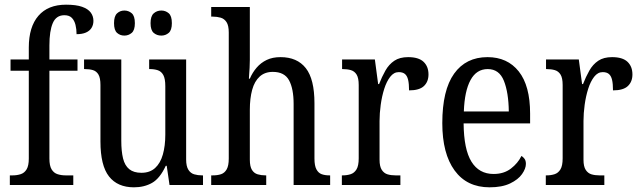

<svg xmlns="http://www.w3.org/2000/svg" viewBox="-20 -790 2734 820"><path d="M22 0V-41H34Q52 -41 68 -46Q84 -51 93.5 -66.5Q103 -82 103 -113V-488H25V-536H103V-587Q103 -675 144 -722.5Q185 -770 262 -770Q305 -770 330.5 -761Q356 -752 367.5 -736.5Q379 -721 379 -701Q379 -684 371 -671Q363 -658 347 -651Q331 -644 307 -644Q307 -665 302.5 -683.5Q298 -702 287 -713.5Q276 -725 255 -725Q220 -725 205.5 -691.5Q191 -658 191 -596V-536H311V-488H191V-113Q191 -82 200.5 -66.5Q210 -51 226 -46Q242 -41 260 -41H293V0Z M552 10Q482 10 445.5 -36.5Q409 -83 409 -186V-427Q409 -457 400.5 -471.5Q392 -486 377 -490.5Q362 -495 342 -495H339V-536H498V-189Q498 -144 505.5 -113.5Q513 -83 532 -67.5Q551 -52 584 -52Q620 -52 642.5 -72.5Q665 -93 675.5 -130Q686 -167 686 -215V-422Q686 -454 677.5 -469.5Q669 -485 654 -490Q639 -495 620 -495H617V-536H775V-109Q775 -80 784.5 -65Q794 -50 809.5 -45.5Q825 -41 843 -41H847V0H704L692 -82H688Q663 -28 629.5 -9Q596 10 552 10ZM669 -638Q650 -638 636.5 -649.5Q623 -661 623 -691Q623 -721 636.5 -733Q650 -745 669 -745Q687 -745 700.5 -733.5Q714 -722 714 -691Q714 -661 700.5 -649.5Q687 -638 669 -638ZM511 -638Q493 -638 480 -649.5Q467 -661 467 -691Q467 -721 480 -733Q493 -745 511 -745Q529 -745 542.5 -733.5Q556 -722 556 -691Q556 -661 542.5 -649.5Q529 -638 511 -638Z M882 0V-41H889Q909 -41 924 -46Q939 -51 948 -66.5Q957 -82 957 -113V-651Q957 -681 947.5 -695.5Q938 -710 922.5 -714.5Q907 -719 889 -719H882V-760H1047V-534Q1047 -517 1046 -500Q1045 -483 1044 -470Q1043 -457 1043 -454H1047Q1058 -480 1076 -501Q1094 -522 1119 -534Q1144 -546 1178 -546Q1249 -546 1286 -499Q1323 -452 1323 -349V-113Q1323 -82 1331.5 -66.5Q1340 -51 1354 -46Q1368 -41 1387 -41H1390V0H1234V-346Q1234 -411 1214.5 -447Q1195 -483 1145 -483Q1111 -483 1089 -463Q1067 -443 1057 -406.5Q1047 -370 1047 -321V-108Q1047 -79 1056 -64.5Q1065 -50 1080.5 -45.5Q1096 -41 1114 -41H1117V0Z M1440 0V-41H1443Q1462 -41 1477.5 -46Q1493 -51 1502.5 -66.5Q1512 -82 1512 -114V-427Q1512 -457 1503 -471.5Q1494 -486 1478.5 -490.5Q1463 -495 1443 -495H1441V-536H1581L1595 -431H1599Q1611 -462 1626 -488.5Q1641 -515 1664 -530.5Q1687 -546 1723 -546Q1768 -546 1789 -526Q1810 -506 1810 -472Q1810 -441 1790.5 -422.5Q1771 -404 1727 -404Q1727 -432 1723 -449Q1719 -466 1709.5 -474Q1700 -482 1683 -482Q1662 -482 1646.5 -462Q1631 -442 1621 -410.5Q1611 -379 1606 -342.5Q1601 -306 1601 -273V-108Q1601 -79 1610.5 -64.5Q1620 -50 1635 -45.5Q1650 -41 1669 -41H1690V0Z M2071 10Q1974 10 1921.5 -62Q1869 -134 1869 -264Q1869 -405 1919.5 -475.5Q1970 -546 2062 -546Q2147 -546 2195.5 -485Q2244 -424 2244 -305V-263H1960Q1961 -152 1993.5 -99.5Q2026 -47 2088 -47Q2132 -47 2162 -70Q2192 -93 2207 -124Q2214 -120 2220 -112Q2226 -104 2226 -90Q2226 -70 2209.5 -46.5Q2193 -23 2158.5 -6.5Q2124 10 2071 10ZM2153 -314Q2152 -395 2132 -445Q2112 -495 2063 -495Q2015 -495 1989.5 -448Q1964 -401 1961 -314Z M2311 0V-41H2314Q2333 -41 2348.5 -46Q2364 -51 2373.5 -66.5Q2383 -82 2383 -114V-427Q2383 -457 2374 -471.5Q2365 -486 2349.5 -490.5Q2334 -495 2314 -495H2312V-536H2452L2466 -431H2470Q2482 -462 2497 -488.5Q2512 -515 2535 -530.5Q2558 -546 2594 -546Q2639 -546 2660 -526Q2681 -506 2681 -472Q2681 -441 2661.5 -422.5Q2642 -404 2598 -404Q2598 -432 2594 -449Q2590 -466 2580.5 -474Q2571 -482 2554 -482Q2533 -482 2517.5 -462Q2502 -442 2492 -410.5Q2482 -379 2477 -342.5Q2472 -306 2472 -273V-108Q2472 -79 2481.5 -64.5Q2491 -50 2506 -45.5Q2521 -41 2540 -41H2561V0Z"/></svg>

Font: Noto Serif Condensed
Style: Regular
Weight: 400
Width: 3
Designer: Monotype Design Team
Foundry: Monotype Imaging Inc.
Version: Version 2.015